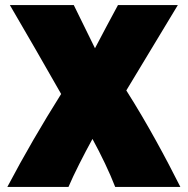

<svg xmlns="http://www.w3.org/2000/svg" viewBox="-20 -725 743 760"><path d="M251 15C272 -35 314 -117 346 -175C380 -113 414 -42 436 15H694C637 -98 565 -233 480 -367L684 -705H447C416 -648 386 -591 356 -534L272 -705H19C81 -599 159 -464 222 -353C146 -232 76 -112 9 15Z"/></svg>

Font: Repo ExtraBlack
Style: Regular
Weight: 400
Designer: Stefan Peev
Foundry: Context Ltd
Version: Version 001.502